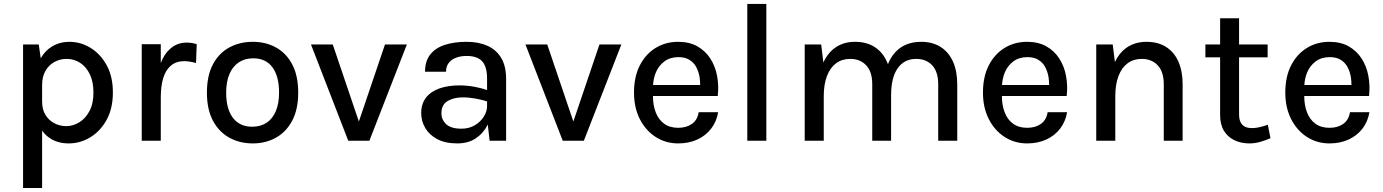

<svg xmlns="http://www.w3.org/2000/svg" viewBox="-20 -717 7046 978"><path d="M194.5 -52V240.5H97.5V-490.5H177.5L187.5 -420Q209.5 -459 244.5 -480Q284.5 -504 333.5 -504Q391 -504 441.5 -473Q492 -442 523.5 -384.5Q555 -327 555 -246Q555 -164.5 523.2 -106.8Q491.5 -49 440.2 -17.8Q389 13.5 330 13.5Q276.5 13.5 237.5 -11Q212 -26.5 194.5 -52ZM194.5 -199.5Q194.5 -159 211.8 -131.2Q229 -103.5 257.2 -89Q285.5 -74.5 318 -74.5Q351.5 -74.5 383.2 -93.5Q415 -112.5 435.5 -150.8Q456 -189 456 -246Q456 -300 437.8 -338.2Q419.5 -376.5 388.5 -396.8Q357.5 -417 319 -417Q286 -417 257.5 -401.5Q229 -386 211.8 -356.5Q194.5 -327 194.5 -283.5Z M799 -396Q817 -443.5 847.5 -469Q882.5 -500 930.5 -500Q944.5 -500 957 -498Q969.5 -496 982 -492L978.5 -396Q964.5 -400 948.2 -402.8Q932 -405.5 919 -405.5Q877.5 -405.5 850.8 -383Q824 -360.5 811.5 -319.5Q799 -278 799 -220.5V0H702V-492H799Z M1264.5 -71.5Q1307.5 -71.5 1338 -91.8Q1368.5 -112 1385 -151Q1401.5 -190 1401.5 -245Q1401.5 -328.5 1367.8 -374.2Q1334 -420 1270 -420Q1227.5 -420 1196.5 -399.5Q1165.5 -379 1148.8 -340Q1132 -301 1132 -245Q1132 -162 1166.5 -116.8Q1201 -71.5 1264.5 -71.5ZM1267.5 13.5Q1201 13.5 1148 -15.8Q1095 -45 1064.5 -102.5Q1034 -160 1034 -245Q1034 -331.5 1064.5 -389Q1095 -446.5 1148 -475.2Q1201 -504 1267.5 -504Q1333.5 -504 1385.8 -475.2Q1438 -446.5 1468.5 -389Q1499 -331.5 1499 -245Q1499 -160 1468.5 -102.5Q1438 -45 1385.8 -15.8Q1333.5 13.5 1267.5 13.5Z M1808 -98 1941 -490.5H2052.5L1861.5 0H1754L1564 -490.5H1675Z M2464.5 -83.5V-82.5Q2443.5 -39.5 2404.5 -13Q2365.5 13.5 2309.5 13.5Q2247.5 13.5 2206.8 -8.5Q2166 -30.5 2145.8 -65.5Q2125.5 -100.5 2125.5 -140.5Q2125.5 -188.5 2150.2 -220Q2175 -251.5 2219 -266.8Q2263 -282 2320 -282Q2359 -282 2397 -275Q2429.5 -269 2461 -258.5V-317Q2461 -377.5 2436 -404.8Q2411 -432 2357 -432Q2326.5 -432 2302.8 -423Q2279 -414 2265.5 -396.2Q2252 -378.5 2252 -351.5H2145Q2145 -405.5 2171.5 -439.2Q2198 -473 2245.8 -488.5Q2293.5 -504 2357 -504Q2417 -504 2462 -484.2Q2507 -464.5 2532.5 -422.8Q2558 -381 2558 -314.5V0H2474ZM2461 -200.5Q2435.5 -209 2404.5 -214.5Q2368.5 -221 2337.5 -221Q2291 -221 2259.8 -202.2Q2228.5 -183.5 2228.5 -140.5Q2228.5 -107.5 2252.8 -84.5Q2277 -61.5 2330.5 -61.5Q2369.5 -61.5 2399 -79.2Q2428.5 -97 2444.8 -123.5Q2461 -150 2461 -176.5Z M2900.5 -98 3033.5 -490.5H3145L2954 0H2846.5L2656.5 -490.5H2767.5Z M3546.5 -284Q3546.5 -303.5 3543.5 -324Q3539 -351.5 3526.8 -374.8Q3514.5 -398 3492.2 -412Q3470 -426 3436 -426Q3393.5 -426 3364.5 -404.5Q3335.5 -383 3320.5 -347.5Q3308.5 -317.5 3306.5 -284ZM3306 -228Q3306 -181 3320 -145Q3334 -108 3362.8 -87Q3391.5 -66 3434.5 -66Q3476.5 -66 3504.5 -85.8Q3532.5 -105.5 3539 -145.5H3638Q3630 -97.5 3602.5 -61.8Q3575 -26 3532 -6.2Q3489 13.5 3434.5 13.5Q3371 13.5 3320 -19.2Q3269 -52 3239.2 -110.2Q3209.5 -168.5 3209.5 -245.5Q3209.5 -326 3239 -383.8Q3268.5 -441.5 3319.5 -472.8Q3370.5 -504 3434.5 -504Q3491.5 -504 3532.2 -481Q3573 -458 3598.2 -418.8Q3623.5 -379.5 3632.8 -330Q3642 -280.5 3636 -228Z M3786.5 0V-697H3883.5V0Z M4519 -231.5V0H4423V-287.5Q4423 -351.5 4392.2 -384.2Q4361.5 -417 4310.5 -417Q4269.5 -417 4239.2 -395Q4209 -373 4192.5 -330.2Q4176 -287.5 4176 -226.5V0H4079V-490.5H4163L4174 -398.5Q4197.5 -450 4238.5 -477Q4279.5 -504 4335.5 -504Q4394.5 -504 4435.8 -477.2Q4477 -450.5 4498 -402L4503 -390Q4514 -418 4530 -438.5Q4555.5 -472 4591.2 -488Q4627 -504 4672 -504Q4731 -504 4772.2 -477.2Q4813.5 -450.5 4834.8 -402Q4856 -353.5 4856 -287.5V0H4759V-287.5Q4759 -351.5 4728.5 -384.2Q4698 -417 4647 -417Q4586 -417 4552.5 -369.2Q4519 -321.5 4519 -231.5Z M5324 -284Q5324 -303.5 5321 -324Q5316.5 -351.5 5304.2 -374.8Q5292 -398 5269.8 -412Q5247.5 -426 5213.5 -426Q5171 -426 5142 -404.5Q5113 -383 5098 -347.5Q5086 -317.5 5084 -284ZM5083.5 -228Q5083.5 -181 5097.5 -145Q5111.5 -108 5140.2 -87Q5169 -66 5212 -66Q5254 -66 5282 -85.8Q5310 -105.5 5316.5 -145.5H5415.5Q5407.5 -97.5 5380 -61.8Q5352.5 -26 5309.5 -6.2Q5266.5 13.5 5212 13.5Q5148.5 13.5 5097.5 -19.2Q5046.5 -52 5016.8 -110.2Q4987 -168.5 4987 -245.5Q4987 -326 5016.5 -383.8Q5046 -441.5 5097 -472.8Q5148 -504 5212 -504Q5269 -504 5309.8 -481Q5350.5 -458 5375.8 -418.8Q5401 -379.5 5410.2 -330Q5419.5 -280.5 5413.5 -228Z M5661 -226.5V0H5564V-490.5H5648L5659 -401Q5680.5 -446.5 5716 -472.5Q5759.5 -504 5820.5 -504Q5879.5 -504 5920.8 -477.2Q5962 -450.5 5983 -402Q6004 -353.5 6004 -287.5V0H5908V-287.5Q5908 -351.5 5877.2 -384.2Q5846.5 -417 5795.5 -417Q5754.5 -417 5724.2 -395Q5694 -373 5677.5 -330.2Q5661 -287.5 5661 -226.5Z M6195 -425H6120V-490.5H6195V-624H6291.5V-490.5H6437V-425H6291.5V-133.5Q6291.5 -64.5 6356.5 -64.5Q6375.5 -64.5 6394.5 -68.8Q6413.5 -73 6438 -81.5L6451.5 -13Q6424.5 -1.5 6398.2 6Q6372 13.5 6343.5 13.5Q6302 13.5 6268.2 -2.5Q6234.5 -18.5 6214.8 -50.2Q6195 -82 6195 -130.5Z M6864 -284Q6864 -303.5 6861 -324Q6856.5 -351.5 6844.2 -374.8Q6832 -398 6809.8 -412Q6787.5 -426 6753.5 -426Q6711 -426 6682 -404.5Q6653 -383 6638 -347.5Q6626 -317.5 6624 -284ZM6623.5 -228Q6623.5 -181 6637.5 -145Q6651.5 -108 6680.2 -87Q6709 -66 6752 -66Q6794 -66 6822 -85.8Q6850 -105.5 6856.5 -145.5H6955.5Q6947.5 -97.5 6920 -61.8Q6892.5 -26 6849.5 -6.2Q6806.5 13.5 6752 13.5Q6688.5 13.5 6637.5 -19.2Q6586.5 -52 6556.8 -110.2Q6527 -168.5 6527 -245.5Q6527 -326 6556.5 -383.8Q6586 -441.5 6637 -472.8Q6688 -504 6752 -504Q6809 -504 6849.8 -481Q6890.5 -458 6915.8 -418.8Q6941 -379.5 6950.2 -330Q6959.5 -280.5 6953.5 -228Z"/></svg>

Font: Betinya Sans Medium
Style: Regular
Weight: 500
Designer: Jonathan Pinhorn
Version: Version 2.001;December 9, 2019;FontCreator 12.0.0.2547 64-bi